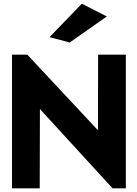

<svg xmlns="http://www.w3.org/2000/svg" viewBox="-20 -1009 742 1039"><path d="M589 10H661V-713H511L510 -304L128 -713H45V10H195L196 -419ZM248 -808 357 -779 558 -920 423 -989Z"/></svg>

Font: Bluebird
Style: SfBdExt
Weight: 700
Designer: Jasper
Foundry: Cannot Into Space Fonts
Version: Version 0.98